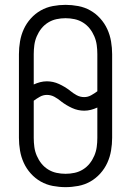

<svg xmlns="http://www.w3.org/2000/svg" viewBox="-20 -763 540 791"><path d="M250 8Q224 8 197.5 3Q171 -2 148 -15Q125 -28 107 -48Q89 -68 78 -92Q67 -116 62.5 -142.5Q58 -169 58 -195V-540Q58 -566 62.5 -592.5Q67 -619 78 -643Q89 -667 107 -687Q125 -707 148 -720Q171 -733 197.5 -738Q224 -743 250 -743Q276 -743 302.5 -738Q329 -733 352 -720Q375 -707 393 -687Q411 -667 422 -643Q433 -619 437.5 -592.5Q442 -566 442 -540V-195Q442 -169 437.5 -142.5Q433 -116 422 -92Q411 -68 393 -48Q375 -28 352 -15Q329 -2 302.5 3Q276 8 250 8ZM327 -363Q342 -363 355.5 -370.5Q369 -378 381 -387V-540Q381 -559 378.5 -577.5Q376 -596 368.5 -613.5Q361 -631 349.5 -645.5Q338 -660 322 -670Q306 -680 287.5 -684Q269 -688 250 -688Q231 -688 212.5 -684Q194 -680 178 -670Q162 -660 150.5 -645.5Q139 -631 131.5 -613.5Q124 -596 121.5 -577.5Q119 -559 119 -540V-415Q132 -421 145.5 -424.5Q159 -428 173 -428Q199 -428 223 -417Q247 -406 268 -390L269 -389Q281 -379 295.5 -371Q310 -363 327 -363ZM250 -47Q269 -47 287.5 -51Q306 -55 322 -65Q338 -75 349.5 -89.5Q361 -104 368.5 -121.5Q376 -139 378.5 -157.5Q381 -176 381 -195V-320Q368 -314 354.5 -310.5Q341 -307 327 -307Q301 -307 277 -318Q253 -329 232 -345L231 -346Q219 -356 204.5 -364Q190 -372 173 -372Q158 -372 144.5 -364.5Q131 -357 119 -348V-195Q119 -176 121.5 -157.5Q124 -139 131.5 -121.5Q139 -104 150.5 -89.5Q162 -75 178 -65Q194 -55 212.5 -51Q231 -47 250 -47Z"/></svg>

Font: Iosevka SS04 Light
Style: Regular
Weight: 300
Monospace: yes
Designer: Belleve Invis
Foundry: Belleve Invis
Version: Version 19.0.0; ttfautohint (v1.8.4)